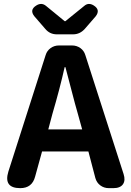

<svg xmlns="http://www.w3.org/2000/svg" viewBox="-20 -976 681 996"><path d="M359.4 -797.9H274.4Q238.3 -797.9 214.8 -826.2L158.2 -891.6Q131.8 -924.8 168 -947.3Q195.3 -964.8 218.8 -945.3L315.4 -866.2H319.3L417 -945.3Q439.5 -964.8 466.8 -947.3Q502 -924.8 476.6 -891.6L419.9 -826.2Q394.5 -797.9 359.4 -797.9ZM230.5 -304.7H406.2L383.8 -385.7Q371.1 -428.7 349.6 -512.2Q328.1 -595.7 319.3 -627.9H315.4Q290 -514.6 252 -385.7ZM438.5 -190.4H198.2L162.1 -59.6Q146.5 0 85 0Q-2.9 0 23.4 -85.9L216.8 -690.4Q223.6 -712.9 242.7 -726.6Q261.7 -740.2 286.1 -740.2H353.5Q377.9 -740.2 397 -726.6Q416 -712.9 422.9 -689.5L621.1 -73.2Q631.8 -40 617.7 -20Q603.5 0 568.4 0H544.9Q519.5 0 500.5 -14.2Q481.4 -28.3 474.6 -52.7Z"/></svg>

Font: GenSenMaruGothic TW TTF Bold
Style: Regular
Weight: 700
Version: Version 1.301